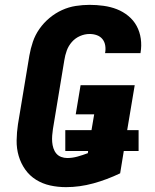

<svg xmlns="http://www.w3.org/2000/svg" viewBox="-20 -763 640 791"><path d="M252 8Q218 8 186.5 1Q155 -6 128.5 -22.5Q102 -39 84 -64.5Q66 -90 57 -120.5Q48 -151 48.5 -184.5Q49 -218 54 -251L101 -534Q106 -563 115.5 -591Q125 -619 142.5 -644Q160 -669 184 -689Q208 -709 235.5 -721.5Q263 -734 292 -738.5Q321 -743 349 -743Q378 -743 407 -739Q436 -735 461.5 -725Q487 -715 508.5 -697.5Q530 -680 543 -656Q556 -632 560 -603.5Q564 -575 559 -546Q559 -546 559 -545Q559 -544 559 -544H413Q413 -544 413 -544.5Q413 -545 413 -545Q416 -560 413.5 -575.5Q411 -591 402 -602Q393 -613 379 -618Q365 -623 349 -623Q329 -623 309.5 -614.5Q290 -606 276 -590Q262 -574 255 -554.5Q248 -535 245 -515L198 -231Q196 -218 195 -204.5Q194 -191 195 -178Q196 -165 200 -152.5Q204 -140 212 -130.5Q220 -121 232 -116.5Q244 -112 257 -112Q278 -112 299.5 -118Q321 -124 342 -132L343 -141H249V-227H357L368 -292H292L312 -412H535L504 -227H551V-141H490L475 -49Q421 -23 364.5 -7.5Q308 8 252 8Z"/></svg>

Font: Iosevka SS04 Heavy Extended
Style: Italic
Weight: 900
Width: 7
Italic angle: -9°
Monospace: yes
Designer: Belleve Invis
Foundry: Belleve Invis
Version: Version 19.0.0; ttfautohint (v1.8.4)